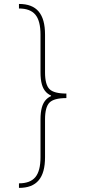

<svg xmlns="http://www.w3.org/2000/svg" viewBox="-20 -791 429 949"><path d="M308.1 -306.2Q272.5 -306.2 248 -313Q223.6 -319.8 208.7 -334.7Q193.8 -349.6 187 -373.8Q180.2 -397.9 180.2 -433.1V-619.6Q180.2 -688 154.8 -718.5Q129.4 -749 73.7 -749V-771.5Q106.9 -771.5 131.1 -762.2Q155.3 -752.9 171.1 -734.1Q187 -715.3 194.8 -686.8Q202.6 -658.2 202.6 -619.6V-433.1Q202.6 -372.6 224.6 -350.6Q246.6 -328.6 308.1 -328.6ZM73.7 137.7V115.2Q129.4 115.2 154.8 84.5Q180.2 53.7 180.2 -14.2V-200.7Q180.2 -235.8 187 -260.3Q193.8 -284.7 208.7 -299.8Q223.6 -314.9 248 -321.8Q272.5 -328.6 308.1 -328.6V-306.2Q246.6 -306.2 224.6 -283.9Q202.6 -261.7 202.6 -200.7V-14.2Q202.6 24.4 194.8 53Q187 81.5 171.1 100.3Q155.3 119.1 131.1 128.4Q106.9 137.7 73.7 137.7ZM308.1 -306.2H232.4V-328.6H308.1Z"/></svg>

Font: Inter 16pt Thin
Style: Regular
Weight: 250
Version: Version 4.001;git-66647c0bb